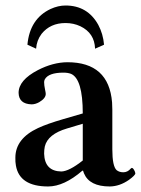

<svg xmlns="http://www.w3.org/2000/svg" viewBox="-20 -671 516 701"><path d="M327.1 -493.2Q325.2 -550.3 273.4 -575.2Q248.5 -586.9 219.2 -586.9Q163.6 -586.9 131.8 -547.4Q113.8 -523.4 111.8 -493.2L80.1 -507.8Q88.9 -602.5 164.6 -638.2Q192.4 -650.9 219.2 -650.9Q299.8 -650.9 338.9 -580.1Q356.4 -547.4 359.9 -507.8ZM280.8 -47.9Q213.9 9.8 155.8 9.8Q51.3 9.8 38.1 -66.4Q35.6 -80.1 36.1 -95.2Q36.1 -165 119.1 -203.6Q152.8 -219.2 210 -235.8L282.2 -256.8Q282.2 -382.8 239.3 -401.4Q227.5 -405.8 211.9 -405.8Q157.2 -405.8 143.6 -381.3Q141.1 -376 141.1 -371.1Q141.1 -359.9 144.5 -343.8Q147 -332.5 147 -328.1Q147 -312 123 -297.9Q108.9 -290 95.2 -290Q48.8 -291.5 47.9 -332Q47.9 -378.4 118.2 -415Q173.3 -443.4 226.1 -443.8Q377.4 -443.8 389.2 -296.9Q390.1 -283.7 390.1 -271V-126Q390.1 -64 405.8 -49.8Q415.5 -42 430.2 -42Q445.8 -42 457 -55.2Q460 -57.1 460.9 -58.1Q466.8 -58.1 472.7 -43.9Q474.1 -40 474.1 -38.1Q474.1 -31.2 450.7 -14.2Q417 9.3 380.9 9.8Q306.6 9.8 286.6 -38.1Q284.7 -43.5 283.2 -47.9ZM282.2 -85V-219.2L225.1 -202.1Q154.3 -181.2 143.6 -136.2Q141.1 -124.5 141.1 -109.9Q143.1 -45.9 204.1 -44.9Q232.9 -45.9 282.2 -85Z"/></svg>

Font: Linux Libertine O
Style: Semibold
Weight: 700
Designer: Philipp H. Poll
Foundry: Philipp H. Poll
Version: Version 5.0.0